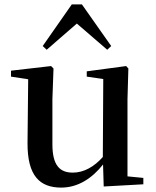

<svg xmlns="http://www.w3.org/2000/svg" viewBox="-20 -836 707 872"><path d="M451 11 631 1V-28L559 -35V-385L563 -525L553 -536L374 -512V-488L449 -477L447 -123C408 -79 361 -52 311 -52C252 -52 218 -84 218 -181V-385L223 -525L212 -536L30 -515V-488L108 -476L105 -187C104 -37 161 16 258 16C335 16 399 -27 448 -89ZM467 -610 485 -627 352 -816H306L174 -627L192 -610L329 -729Z"/></svg>

Font: Noto Serif CJK KR SemiBold
Style: Regular
Weight: 600
Designer: Ryoko NISHIZUKA 西塚涼子 (kana & ideographs); Frank Grießhammer (Latin, Greek & Cyrillic); Wenlong ZHANG 张文龙 (bopomofo); San
Foundry: Adobe
Version: Version 2.001;hotconv 1.1.0;makeotfexe 2.6.0